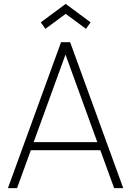

<svg xmlns="http://www.w3.org/2000/svg" viewBox="-20 -967 674 987"><path d="M317.7 -895.8 421.9 -818.8 445.8 -852.1 317.7 -946.9 189.6 -852.1 213.5 -818.8ZM566.7 0H613.5L340.6 -750H293.8L20.8 0H67.7L138.5 -194.8H495.8ZM153.1 -236.5 316.7 -686.5 480.2 -236.5Z"/></svg>

Font: Manrope3 Thin
Style: Regular
Weight: 100
Width: 4
Designer: Mikhail Sharanda
Foundry: Mikhail Sharanda
Version: Version 3.000;PS 003.000;hotconv 1.0.88;makeotf.lib2.5.64775